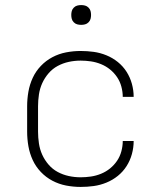

<svg xmlns="http://www.w3.org/2000/svg" viewBox="-20 -729 640 757"><path d="M298 8Q269 8 240.5 2.5Q212 -3 186.5 -16.5Q161 -30 141 -51Q121 -72 109 -98Q97 -124 92 -152.5Q87 -181 87 -210V-310Q87 -339 92 -367.5Q97 -396 109 -422Q121 -448 141 -469Q161 -490 186.5 -503.5Q212 -517 240.5 -522.5Q269 -528 298 -528Q324 -528 349.5 -524.5Q375 -521 399.5 -511Q424 -501 444.5 -484.5Q465 -468 479 -446Q493 -424 500 -398.5Q507 -373 507 -347H464Q464 -367 458.5 -387.5Q453 -408 441.5 -425Q430 -442 414 -455Q398 -468 378.5 -476Q359 -484 338.5 -487Q318 -490 298 -490Q274 -490 251 -485Q228 -480 207.5 -469Q187 -458 171.5 -440Q156 -422 146.5 -401Q137 -380 133.5 -356.5Q130 -333 130 -310V-210Q130 -187 133.5 -163.5Q137 -140 146.5 -119Q156 -98 171.5 -80Q187 -62 207.5 -51Q228 -40 251 -35Q274 -30 298 -30Q318 -30 338.5 -33Q359 -36 378.5 -44Q398 -52 414 -65Q430 -78 441.5 -95Q453 -112 458.5 -132.5Q464 -153 464 -173H507Q507 -147 500 -121.5Q493 -96 479 -74Q465 -52 444.5 -35.5Q424 -19 399.5 -9Q375 1 349.5 4.5Q324 8 298 8ZM300 -631Q292 -631 284.5 -633Q277 -635 271 -641Q265 -647 263 -654.5Q261 -662 261 -670Q261 -678 263 -685.5Q265 -693 271 -699Q277 -705 284.5 -707Q292 -709 300 -709Q308 -709 315.5 -707Q323 -705 329 -699Q335 -693 337 -685.5Q339 -678 339 -670Q339 -662 337 -654.5Q335 -647 329 -641Q323 -635 315.5 -633Q308 -631 300 -631Z"/></svg>

Font: Zed Sans Extralight Extended
Style: Regular
Weight: 200
Width: 7
Designer: Belleve Invis
Foundry: Belleve Invis
Version: Version 1.0.0; ttfautohint (v1.8.4)